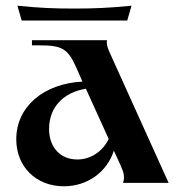

<svg xmlns="http://www.w3.org/2000/svg" viewBox="-20 -641 626 673"><path d="M411 0H571L363 -460C355 -479 353 -488 355 -500H92V-482H119C198 -482 218 -470 247 -405L269 -355C133 -348 37 -267 37 -153C37 -57 106 12 204 12C287 12 356 -39 379 -113L402 -63C415 -34 418 -19 411 0ZM41 -621 56 -569H426L441 -621C363 -613 305 -611 241 -611C169 -611 119 -613 41 -621ZM152 -189C152 -265 202 -317 281 -330L361 -154C340 -110 298 -82 251 -82C192 -82 152 -124 152 -189Z"/></svg>

Font: Sinistre
Style: Bold
Weight: 700
Designer: Jules Durand
Foundry: Collletttivo
Version: Version 69.420;Glyphs 3.2 (3217)